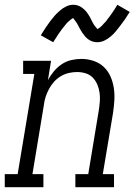

<svg xmlns="http://www.w3.org/2000/svg" viewBox="-50 -785 570 805"><path d="M-30 0V-55H24L94 -475H47V-530H164L151 -449Q161 -468 175.5 -485.5Q190 -503 208.5 -515.5Q227 -528 248.5 -533Q270 -538 291 -538Q317 -538 341.5 -530Q366 -522 384 -505.5Q402 -489 412.5 -466Q423 -443 427 -417.5Q431 -392 429.5 -365.5Q428 -339 424 -312L381 -55H428V0H266V-55H320L364 -321Q367 -340 368.5 -359Q370 -378 367.5 -396Q365 -414 358 -430.5Q351 -447 339 -459.5Q327 -472 309.5 -477.5Q292 -483 273 -483Q256 -483 238.5 -479Q221 -475 205 -465.5Q189 -456 176.5 -442Q164 -428 155.5 -412Q147 -396 141.5 -379.5Q136 -363 134 -345L86 -55H132V0ZM357 -608Q347 -608 338 -611Q329 -614 321 -619.5Q313 -625 307 -632Q301 -639 295.5 -647Q290 -655 286 -662.5Q282 -670 277 -679.5Q272 -689 266.5 -696Q261 -703 257 -709Q255 -709 251.5 -706.5Q248 -704 245 -701.5Q242 -699 238 -695.5Q234 -692 232 -690Q230 -688 228 -685.5Q226 -683 224 -680.5Q222 -678 220 -675.5Q218 -673 215.5 -670Q213 -667 210.5 -664Q208 -661 206 -657.5Q204 -654 201 -650.5Q198 -647 195.5 -643Q193 -639 190.5 -635Q188 -631 185 -626.5Q182 -622 179 -617.5Q176 -613 173 -608L121 -637Q132 -655 142 -670Q152 -685 161.5 -697.5Q171 -710 179.5 -719.5Q188 -729 200.5 -740Q213 -751 227.5 -758Q242 -765 257 -765Q264 -765 270.5 -763.5Q277 -762 282.5 -759.5Q288 -757 293.5 -753Q299 -749 303.5 -745Q308 -741 312 -736Q316 -731 319.5 -725.5Q323 -720 326 -715Q329 -710 331.5 -704.5Q334 -699 337.5 -692.5Q341 -686 344.5 -680.5Q348 -675 351.5 -671.5Q355 -668 358 -663Q360 -664 363.5 -666Q367 -668 370 -670.5Q373 -673 377 -677Q381 -681 382.5 -683Q384 -685 386 -687Q388 -689 390.5 -691.5Q393 -694 395 -696.5Q397 -699 399 -702Q401 -705 403.5 -708Q406 -711 408.5 -714.5Q411 -718 413.5 -721.5Q416 -725 419 -729Q422 -733 424.5 -737Q427 -741 430 -745.5Q433 -750 436 -755Q439 -760 442 -765L494 -735Q483 -717 472.5 -702Q462 -687 452.5 -675Q443 -663 435 -653Q427 -643 414 -632Q401 -621 387 -614.5Q373 -608 357 -608Z"/></svg>

Font: Iosevka Slab Light Oblique
Style: Regular
Weight: 300
Italic angle: -9°
Monospace: yes
Designer: Belleve Invis
Foundry: Belleve Invis
Version: Version 11.1.1; ttfautohint (v1.8.3)